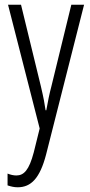

<svg xmlns="http://www.w3.org/2000/svg" viewBox="-20 -645 383 813"><path d="M14 -625 148 -101 123 0C103 76 81 98 49 98C38 98 24 95 12 90V140C27 145 40 148 55 148C112 148 149 109 175 10L336 -625H282L198 -281C189 -247 183 -217 176 -178H173C169 -206 165 -229 153 -280L69 -625Z"/></svg>

Font: Noto Sans Kannada UI ExtraCondensed Light
Style: Regular
Weight: 300
Width: 2
Designer: Jelle Bosma - Monotype Design Team
Foundry: Monotype Imaging Inc.
Version: Version 2.005